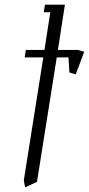

<svg xmlns="http://www.w3.org/2000/svg" viewBox="-20 -596 378 816"><path d="M81.1 170.9 164.1 -352.1H85L89.8 -383.8H168.9L193.8 -543.9H166L170.9 -576.2H255.9L226.1 -383.8H311L337.9 -376L301.8 -279.8L274.9 -288.1L271 -352.1H221.2L137.2 176.8L86.9 200.2Z"/></svg>

Font: Gawaa
Style: Italic
Weight: 400
Designer: T. Christopher White
Version: Version 1.0